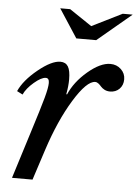

<svg xmlns="http://www.w3.org/2000/svg" viewBox="-55 -822 619 865"><g transform="rotate(5 255.0 -390.0)"><path d="M46.9 -377.9 21 -391.1Q43.5 -441.4 104 -490.7Q164.6 -540 204.1 -540Q228 -540 239 -522Q250 -503.9 250 -463.9Q250 -434.1 243.2 -397.9L246.1 -395Q271 -453.6 327.6 -501.7Q384.3 -549.8 429.2 -549.8Q458 -549.8 477.5 -531.2Q497.1 -512.7 497.1 -485.8Q497.1 -459.5 480.5 -442.6Q463.9 -425.8 438 -425.8Q423.8 -425.8 412.8 -431.6Q401.9 -437.5 396.2 -444.3Q390.6 -451.2 383.3 -457Q376 -462.9 368.2 -462.9Q330.1 -462.9 272 -368.2Q213.9 -273.4 169.9 -138.2L125 0H32.2L97.2 -207Q134.8 -325.7 147.5 -372.3Q160.2 -418.9 160.2 -439.9Q160.2 -461.9 145 -461.9Q125 -461.9 92.3 -434.1Q59.6 -406.2 46.9 -377.9ZM356 -650.9H266.1L182.1 -779.8H227.1L328.1 -711.9L464.8 -779.8H509.8Z"/></g></svg>

Font: Libre Baskerville
Style: Italic
Weight: 400
Designer: Pablo Impallari, Rodrigo Fuenzalida
Foundry: Pablo Impallari, Rodrigo Fuenzalida
Version: Version 1.000